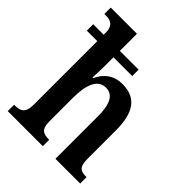

<svg xmlns="http://www.w3.org/2000/svg" viewBox="-213 -880 999 999"><g transform="rotate(45 286.5 -380.0)"><path d="M17 0H275V-47H272C234 -47 208 -56 208 -113V-289C208 -380 230 -448 292 -448C347 -448 368 -398 368 -312V0H550V-47H547C507 -47 486 -56 486 -118V-327C486 -463 437 -522 340 -522C272 -522 232 -484 210 -436H205C206 -449 208 -488 208 -521V-587H346V-634H208V-760H15V-713H25C57 -713 89 -705 89 -649V-634H12V-587H89V-118C89 -56 60 -47 23 -47H17Z"/></g></svg>

Font: Noto Serif Bengali Condensed
Style: Regular
Weight: 400
Width: 3
Designer: Juan Bruce, Universal Thirst, Indian Type Foundry and the Monotype Design Team.
Foundry: Monotype Imaging Inc.
Version: Version 2.003